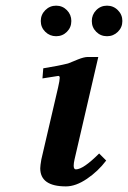

<svg xmlns="http://www.w3.org/2000/svg" viewBox="-20 -646 452 678"><path d="M139.9 -533.7Q124 -549.3 124 -571.8Q124 -594.2 139.9 -610.1Q155.8 -626 178.2 -626Q200.7 -626 216.3 -610.1Q231.9 -594.2 231.9 -571.8Q231.9 -549.3 216.3 -533.7Q200.7 -518.1 178.2 -518.1Q155.8 -518.1 139.9 -533.7ZM319.8 -533.7Q304.2 -549.3 304.2 -571.8Q304.2 -594.2 319.8 -610.1Q335.4 -626 357.9 -626Q380.4 -626 396.2 -610.1Q412.1 -594.2 412.1 -571.8Q412.1 -549.3 396.2 -533.7Q380.4 -518.1 357.9 -518.1Q335.4 -518.1 319.8 -533.7ZM327.1 -444.8 243.2 -83Q240.2 -69.8 240.2 -61Q240.2 -47.9 248 -47.9Q273.9 -47.9 330.1 -104L355 -79.1Q326.7 -41.5 287.1 -14.6Q247.6 12.2 212.9 12.2Q122.1 12.2 122.1 -51.8Q122.1 -60.5 126 -83L185.1 -336.9Q190.9 -362.3 190.9 -371.1Q190.9 -377.9 186 -377.9Q184.1 -377.9 129.9 -369.1L132.8 -404.8Q185.1 -413.1 220.2 -421.9Q227.1 -424.3 240.2 -429.9Q253.4 -435.5 254.9 -436Q276.9 -444.8 290 -444.8Z"/></svg>

Font: Linux Libertine G
Style: Bold Italic
Weight: 700
Italic angle: -11.5°
Designer: Philipp H. Poll
Foundry: Philipp H. Poll
Version: Version 4.1.0